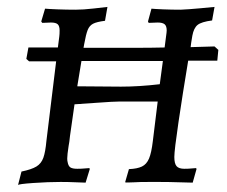

<svg xmlns="http://www.w3.org/2000/svg" viewBox="-20 -525 654 554"><path d="M523 -350Q507 -254 495 -172.5Q483 -91 483 -72Q483 -53 489.5 -45.5Q496 -38 512 -38Q524 -38 533.5 -39Q543 -40 546 -40L547 -37L536 2Q526 2 497.5 1Q469 0 438 0H411Q380 0 367 1Q359 1 351.5 1.5Q344 2 341 1L352 -37Q376 -38 389.5 -44.5Q403 -51 410 -67.5Q417 -84 421 -118L435 -232H323Q308 -232 260 -228.5Q212 -225 195 -224L182 -133Q180 -113 178 -104Q174 -78 174 -68Q174 -61 175 -58Q177 -46 183 -42Q189 -38 203 -38Q215 -38 225 -39Q235 -40 238 -40L239 -37L227 2Q220 2 199 1Q178 0 155 0Q119 0 76 3Q33 6 32 9L42 -30Q71 -36 85 -44.5Q99 -53 105 -69.5Q111 -86 114 -119L142 -348H64L56 -355L62 -388H147L151 -419Q152 -426 152 -437Q152 -450 146.5 -455Q141 -460 127 -460L102 -459L99 -463L110 -500Q120 -499 146 -498Q172 -497 198 -497Q220 -497 250.5 -500.5Q281 -504 290 -505L283 -465Q259 -462 248.5 -456.5Q238 -451 233 -438.5Q228 -426 223 -398L221 -387H352Q420 -387 455 -388L459 -419Q461 -433 461 -437Q461 -450 455 -455Q449 -460 435 -460L409 -459L407 -463L417 -500Q426 -499 451 -498Q476 -497 501 -497Q524 -498 556.5 -501Q589 -504 599 -505L592 -466Q561 -462 550 -453Q539 -444 535 -422Q531 -399 530 -389L599 -391L610 -381L607 -350ZM450 -349H333H215L203 -276L329 -275Q381 -275 441 -282Z"/></svg>

Font: Alegreya SC
Style: Italic
Weight: 400
Italic angle: -7°
Designer: Juan Pablo del Peral
Foundry: Huerta Tipografica
Version: Version 2.007; ttfautohint (v1.6)